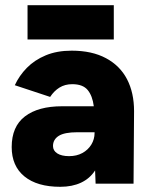

<svg xmlns="http://www.w3.org/2000/svg" viewBox="-20 -707 577 739"><path d="M212 12Q123 12 74 -28Q25 -68 25 -141Q25 -220 76 -259Q127 -298 219 -298H341Q336 -338 317.5 -360.5Q299 -383 258 -383Q230 -383 209 -370Q188 -357 173 -334L37 -379Q54 -416 83.5 -446Q113 -476 156 -494Q199 -512 256 -512Q334 -512 388 -483Q442 -454 469 -402Q496 -350 496 -279L494 0H348L346 -51Q326 -20 292 -4Q258 12 212 12ZM246 -106Q275 -106 297 -118Q319 -130 331.5 -150.5Q344 -171 344 -195V-198H278Q228 -198 206 -184Q184 -170 184 -145Q184 -127 200.5 -116.5Q217 -106 246 -106ZM86 -555V-687H418V-555Z"/></svg>

Font: Figtree ExtraBold
Style: Regular
Weight: 800
Designer: Erik Kennedy
Foundry: Erik Kennedy
Version: Version 2.002